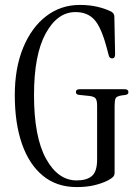

<svg xmlns="http://www.w3.org/2000/svg" viewBox="-20 -750 561 779"><path d="M291 9Q210 9 154 -37Q98 -83 69 -166.5Q40 -250 40 -364Q40 -474 74 -556.5Q108 -639 167.5 -684.5Q227 -730 304 -730Q343 -730 375 -722.5Q407 -715 431 -703Q444 -696 444 -682L447 -530Q447 -513 435 -513Q424 -513 421 -526L413 -556Q391 -639 363 -670Q335 -701 286 -701Q213 -701 165.5 -614.5Q118 -528 118 -364Q118 -195 166.5 -106.5Q215 -18 291 -18Q332 -18 353 -36Q374 -54 374 -103V-322Q374 -343 367.5 -351Q361 -359 340 -361L301 -365Q288 -366 288 -377Q288 -388 303 -388H486Q501 -388 501 -376Q501 -367 490 -365L475 -363Q453 -360 449 -351Q445 -342 445 -321V-50Q445 -39 439 -32.5Q433 -26 418 -18Q394 -6 363 1.5Q332 9 291 9Z"/></svg>

Font: Instrument Serif
Style: Regular
Weight: 400
Designer: Rodrigo Fuenzalida
Foundry: fragTYPE
Version: Version 1.000; ttfautohint (v1.8.4.7-5d5b);gftools[0.9.27]